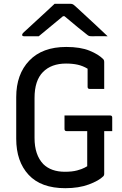

<svg xmlns="http://www.w3.org/2000/svg" viewBox="-20 -966 640 1006"><path d="M318 -361H557Q568 -361 568 -350V-279H526V-54Q526 -48 522 -43Q498 -19 445.5 0.5Q393 20 322 20Q195 20 130 -50Q65 -120 65 -239V-457Q65 -577 133.5 -648.5Q202 -720 327 -720Q401 -720 449 -700.5Q497 -681 522 -655Q526 -650 526 -642V-500H450Q439 -500 439 -511V-606Q414 -621 387 -627Q360 -633 326 -633Q249 -633 205 -588.5Q161 -544 161 -453V-243Q161 -154 207 -106Q248 -66 320 -66Q358 -66 384 -73Q410 -80 423.5 -87.5Q437 -95 437 -95V-279H329Q318 -279 318 -290ZM266 -946H350Q358 -946 363.5 -942.5Q369 -939 384 -925Q395 -915 422.5 -889.5Q450 -864 483.5 -833Q517 -802 544 -776Q525 -777 503 -776.5Q481 -776 463 -776Q452 -776 447 -777.5Q442 -779 434 -786Q419 -797 389.5 -821.5Q360 -846 318 -881H310Q269 -847 238 -821.5Q207 -796 183 -776H107Q96 -776 96 -783Q96 -787 99.5 -791.5Q103 -796 119 -810Q136 -826 164.5 -852Q193 -878 221 -904Q249 -930 266 -946Z"/></svg>

Font: Recursive Mn Lnr St
Style: Regular
Weight: 400
Monospace: yes
Version: Version 1.079;hotconv 1.0.112;makeotfexe 2.5.65598; ttfautoh